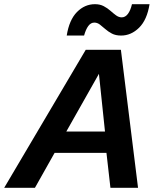

<svg xmlns="http://www.w3.org/2000/svg" viewBox="-68 -898 748 918"><path d="M-48 0 342 -660H510L592 0H460L441 -167H193L99 0ZM249 -269H434L405 -545ZM647 -878Q635 -803 597 -765.5Q559 -728 511 -728Q485 -728 467 -737.5Q449 -747 435.5 -759Q422 -771 409.5 -780.5Q397 -790 383 -790Q366 -790 354 -773.5Q342 -757 334 -728H251Q263 -803 300 -840.5Q337 -878 386 -878Q410 -878 428 -868.5Q446 -859 460 -846.5Q474 -834 487 -824.5Q500 -815 514 -815Q531 -815 543.5 -831.5Q556 -848 563 -878Z"/></svg>

Font: Work Sans SemiBold
Style: Italic
Weight: 600
Italic angle: -13°
Designer: Wei Huang
Foundry: Wei Huang
Version: Version 2.012; ttfautohint (v1.8.3)